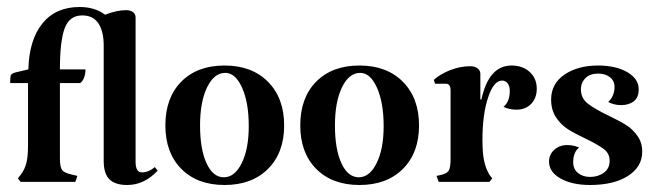

<svg xmlns="http://www.w3.org/2000/svg" viewBox="-20 -519 1883 548"><path d="M215 -475Q178 -475 164.5 -438Q151 -401 151 -321H224Q224 -308 220 -297.5Q216 -287 209 -282H151V-66Q151 -42 157.5 -33.5Q164 -25 188 -20L201 -17L195 0H39L31 -10L39 -20Q51 -36 55.5 -54.5Q60 -73 60 -105V-282H9Q9 -299 11 -304Q13 -309 23 -312L61 -321Q63 -405 101 -452Q139 -499 207 -499Q251 -499 280 -477Q313 -490 340 -490Q352 -490 359.5 -484.5Q367 -479 367 -469V-57Q367 -27 385 -27Q404 -27 422 -42L430 -32Q392 9 343 9Q309 9 292.5 -7Q276 -23 276 -60V-389Q276 -429 261 -452Q246 -475 215 -475Z M621 -332Q699 -332 745 -285.5Q791 -239 791 -161Q791 -83 745 -37Q699 9 621 9Q543 9 497.5 -37Q452 -83 452 -161Q452 -240 497.5 -286Q543 -332 621 -332ZM623 -311Q591 -311 571 -269.5Q551 -228 551 -161Q551 -93 569.5 -53Q588 -13 619 -13Q650 -13 670 -53.5Q690 -94 690 -159Q690 -226 671 -268.5Q652 -311 623 -311Z M1006 -332Q1084 -332 1130 -285.5Q1176 -239 1176 -161Q1176 -83 1130 -37Q1084 9 1006 9Q928 9 882.5 -37Q837 -83 837 -161Q837 -240 882.5 -286Q928 -332 1006 -332ZM1008 -311Q976 -311 956 -269.5Q936 -228 936 -161Q936 -93 954.5 -53Q973 -13 1004 -13Q1035 -13 1055 -53.5Q1075 -94 1075 -159Q1075 -226 1056 -268.5Q1037 -311 1008 -311Z M1512 -266Q1512 -239 1496 -222.5Q1480 -206 1454 -206Q1434 -206 1417 -214Q1435 -229 1435 -259Q1435 -273 1429 -281Q1423 -289 1413 -289Q1389 -289 1373 -240.5Q1357 -192 1357 -120Q1357 -83 1361.5 -61Q1366 -39 1377 -20L1385 -10L1377 0H1232L1226 -17L1240 -20Q1256 -24 1261 -32.5Q1266 -41 1266 -66V-261Q1266 -280 1253 -280H1222L1218 -291Q1237 -308 1265.5 -319Q1294 -330 1322 -330Q1335 -330 1343 -324Q1351 -318 1351 -308V-235H1354Q1375 -332 1440 -332Q1472 -332 1492 -313.5Q1512 -295 1512 -266Z M1717 -189Q1750 -173 1768 -161.5Q1786 -150 1799.5 -131Q1813 -112 1813 -86Q1813 -43 1772.5 -17Q1732 9 1664 9Q1613 9 1580 -9.5Q1547 -28 1547 -58Q1547 -78 1562 -91.5Q1577 -105 1599 -105Q1616 -105 1633 -98Q1616 -85 1616 -56Q1616 -36 1630 -25Q1644 -14 1664 -14Q1687 -14 1703.5 -26Q1720 -38 1720 -60Q1720 -81 1703.5 -93.5Q1687 -106 1652 -123Q1620 -138 1600.5 -150.5Q1581 -163 1567 -184Q1553 -205 1553 -235Q1553 -280 1591 -306Q1629 -332 1687 -332Q1738 -332 1770.5 -313Q1803 -294 1803 -264Q1803 -241 1789 -230Q1775 -219 1753 -219Q1732 -219 1716 -228Q1734 -245 1734 -271Q1734 -288 1721 -298.5Q1708 -309 1687 -309Q1664 -309 1651 -296Q1638 -283 1638 -264Q1638 -239 1657.5 -223.5Q1677 -208 1717 -189Z"/></svg>

Font: Katibeh
Style: Regular
Weight: 400
Designer: Arabic design by Kourosh Beigpour, Latin design by Eduardo Tunni, engineering by Lasse Fister
Version: Version 1.0010g